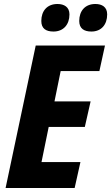

<svg xmlns="http://www.w3.org/2000/svg" viewBox="-20 -942 557 962"><path d="M248 -784C298 -784 328 -819 328 -870C328 -907 301 -922 268 -922C216 -922 187 -887 187 -837C187 -799 210 -784 248 -784ZM438 -784C488 -784 517 -819 517 -870C517 -907 491 -922 458 -922C406 -922 377 -887 377 -837C377 -799 401 -784 438 -784ZM8 0H354L383 -130H188L224 -306H405L434 -434H253L284 -586H478L506 -714H159Z"/></svg>

Font: Noto Sans Display SemiCondensed Extra
Style: Italic
Weight: 800
Width: 4
Italic angle: -12°
Designer: Monotype Design Team
Foundry: Monotype Imaging Inc.
Version: Version 1.900